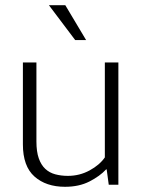

<svg xmlns="http://www.w3.org/2000/svg" viewBox="-20 -710 543 738"><path d="M383 -470H435V0H398L390 -59H388Q364 -33 324 -12.5Q284 8 230 8Q157 8 112.5 -31.5Q68 -71 68 -155V-470H120V-166Q120 -127 129 -101.5Q138 -76 154 -61Q170 -46 192.5 -40Q215 -34 241 -34Q286 -34 324.5 -55Q363 -76 383 -105ZM168 -690H231L311 -556H269Z"/></svg>

Font: Ek Mukta ExtraLight
Style: Regular
Weight: 275
Designer: Girish Dalvi and Yashodeep Gholap
Foundry: Ek Type
Version: Version 2.538;PS 1.002;hotconv 16.6.51;makeotf.lib2.5.65220;